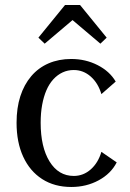

<svg xmlns="http://www.w3.org/2000/svg" viewBox="-20 -735 517 765"><path d="M264 10Q197 10 148 -21.5Q99 -53 72.5 -110.5Q46 -168 46 -246Q46 -305 61 -351.5Q76 -398 104.5 -431.5Q133 -465 173.5 -482.5Q214 -500 264 -500Q321 -500 369 -475.5Q417 -451 441 -410L384 -360Q371 -404 341.5 -430Q312 -456 274 -456Q250 -456 229.5 -446.5Q209 -437 192.5 -419Q176 -401 165 -375.5Q154 -350 148 -317.5Q142 -285 142 -246Q142 -149 177.5 -91.5Q213 -34 274 -34Q312 -34 341.5 -60Q371 -86 384 -130L445 -88Q422 -43 373 -16.5Q324 10 264 10ZM158 -561 133 -585 239 -715H299L405 -585L380 -561L269 -655Z"/></svg>

Font: Sutasoma
Style: Regular
Weight: 400
Designer: Izhar Fathurrohim, Akbar Rohmanto, Arusyal Khofiqoini
Foundry: Kiwari Kolektiv
Version: Version 1.102